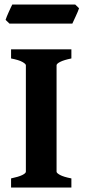

<svg xmlns="http://www.w3.org/2000/svg" viewBox="-20 -835 377 855"><path d="M29.3 0V-40.5Q62.5 -47.4 78.9 -55.4Q95.2 -63.5 95.2 -70.3V-544.4Q95.2 -550.3 79.8 -559.1Q64.5 -567.9 29.3 -574.7V-615.2H297.9V-574.7Q264.6 -567.9 248.3 -559.6Q231.9 -551.3 231.9 -544.4V-70.3Q231.9 -64.5 247.3 -55.9Q262.7 -47.4 297.9 -40.5V0ZM332 -798.3Q330.6 -793 326.4 -783.2Q322.3 -773.4 317.4 -762.9Q312.5 -752.4 308.3 -743.2Q304.2 -733.9 302.2 -730H22L4.9 -746.6Q6.3 -752 10.3 -761.5Q14.2 -771 18.8 -781.2Q23.4 -791.5 27.8 -800.8Q32.2 -810.1 34.7 -814.9H314.9Z"/></svg>

Font: Gentium Book Basic
Style: Bold
Weight: 700
Designer: J. Victor Gaultney and Annie Olsen
Foundry: SIL International
Version: Version 1.102; 2013; Maintenance release